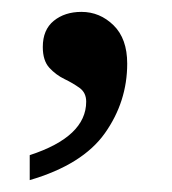

<svg xmlns="http://www.w3.org/2000/svg" viewBox="-20 -149 290 323"><path d="M30 112Q125 81 125 22Q125 7 114 -1Q103 -9 88.5 -16Q74 -23 63 -35Q52 -47 52 -70Q52 -99 70.5 -114Q89 -129 117 -129Q148 -129 171 -106.5Q194 -84 194 -42Q194 22 156.5 75Q119 128 30 154Z"/></svg>

Font: Noto Serif Old Uyghur
Style: Regular
Weight: 400
Designer: Lewis McGuffie
Foundry: Google LLC
Version: Version 1.003; ttfautohint (v1.8.4.7-5d5b)